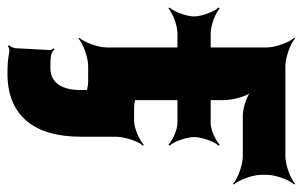

<svg xmlns="http://www.w3.org/2000/svg" viewBox="-179 -426 810 514"><g transform="rotate(90 226.0 -169.0)"><path d="M437 -464V-478C437 -502 451 -539 463 -552L461 -554C448 -542 411 -528 387 -528H146C122 -528 85 -542 72 -554L70 -552C82 -539 96 -502 96 -478V-50C96 -26 82 11 70 24L72 26C85 14 122 0 146 0H187C211 0 246 14 257 26L259 24C249 11 237 -26 237 -50V-364C237 -388 226 -428 213 -440L211 -438C223 -425 259 -414 279 -414H387C411 -414 448 -400 461 -388L463 -390C451 -403 437 -440 437 -464ZM336 -284C336 -304 348 -338 359 -349L356 -352C345 -341 316 -328 299 -328H58C37 -328 3 -341 -8 -352L-11 -349C0 -338 13 -304 13 -284C13 -263 0 -229 -11 -218L-8 -215C3 -226 37 -239 58 -239H299C316 -239 345 -226 356 -215L359 -218C348 -229 336 -263 336 -284ZM102 90 98 92C100 94 103 99 103 102C103 102 98 196 98 196C97 201 93 209 90 212L93 215C95 212 103 210 108 211C126 215 143 216 166 216C280 216 335 143 335 20V-73C335 -97 347 -134 359 -147L357 -149C344 -137 312 -123 292 -123H256C235 -123 199 -137 186 -149L184 -147C196 -134 210 -97 210 -73V20C210 66 194 101 151 101C134 101 108 102 102 90Z"/></g></svg>

Font: Asimov
Style: EdgeNar
Weight: 500
Designer: Google
Version: Version 2.000980: 2014